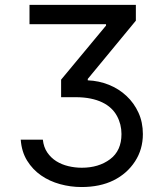

<svg xmlns="http://www.w3.org/2000/svg" viewBox="-20 -747 668 777"><path d="M153.4 -181.8Q156.6 -151.6 171.3 -130Q186.1 -108.3 207.9 -94.6Q229.8 -81 256.6 -74.6Q283.4 -68.2 311.1 -68.2Q379.3 -68.2 425.4 -102.6Q471.6 -137.1 471.6 -204.5Q471.6 -244.3 453.1 -278.1Q443.9 -295.1 429.2 -308.9Q414.4 -322.8 393.8 -332.7Q373.2 -342.7 346.2 -348.2Q319.2 -353.7 285.5 -353.7H227.3V-424.7L409.1 -643.5V-649.1H99.4V-727.3H529.8V-663.4L335.2 -427.6V-421.9Q380.3 -420.1 420.8 -403.8Q461.3 -387.4 491.8 -358.8Q522.4 -330.3 540.3 -291.2Q558.2 -252.1 558.2 -204.5Q558.2 -142.8 526.6 -94.1Q494.3 -44.4 439.6 -17.2Q384.9 9.9 309.7 9.9Q265.6 9.9 223 -1.8Q180.4 -13.5 146.3 -37.1Q112.2 -60.7 89.8 -96.8Q67.5 -132.8 63.9 -181.8Z"/></svg>

Font: Inter P
Style: Regular
Weight: 400
Designer: Rasmus Andersson
Foundry: rsms
Version: Version 3.018;git-588b23468